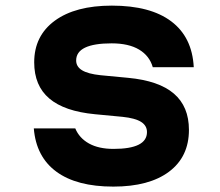

<svg xmlns="http://www.w3.org/2000/svg" viewBox="-20 -652 790 690"><path d="M387.9 -116.9Q448.1 -116.9 478.2 -132Q508.2 -147.1 508.2 -177.3Q508.2 -200.6 487 -214Q465.7 -227.4 420.5 -232.1L321.4 -241.5Q211.4 -251.9 157.2 -298Q102.9 -344.1 102.9 -428Q102.9 -523.2 176.8 -577.5Q250.8 -631.8 382 -631.8Q520.5 -631.8 595.6 -575.1Q670.7 -518.5 676.3 -410.6H529Q517.3 -451.4 479.9 -473.8Q442.5 -496.2 381.3 -496.2Q317.8 -496.2 285.7 -480.8Q253.7 -465.4 253.7 -434.6Q253.7 -412.5 274.9 -399.5Q296.2 -386.4 341.4 -381.7L440.5 -372.3Q551.1 -361.9 605 -315.5Q659 -269.1 659 -185.2Q659 -88.6 587.5 -35Q516.1 18.6 387.3 18.6Q255.7 18.6 182.8 -34.9Q109.8 -88.3 101.5 -190.6H250.5Q264.9 -155.7 299.8 -136.3Q334.7 -116.9 387.9 -116.9Z"/></svg>

Font: Martian Mono VF sWd Rg
Style: Regular
Weight: 400
Width: 6
Monospace: yes
Designer: Roman Shamin
Foundry: Evil Martians
Version: Version 1.100